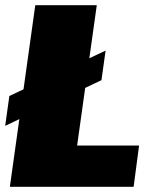

<svg xmlns="http://www.w3.org/2000/svg" viewBox="-25 -720 578 740"><path d="M220 -159H511L490 0H13L111 -700H348L255 -36ZM382 -525 366 -411 -5 -235 11 -350Z"/></svg>

Font: Pathway Extreme SemiCondensed Black
Style: Italic
Weight: 900
Width: 4
Italic angle: -8°
Version: Version 1.001;gftools[0.9.26]